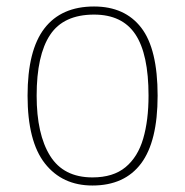

<svg xmlns="http://www.w3.org/2000/svg" viewBox="-20 -562 571 592"><path d="M265 10Q172 10 118.5 -58Q65 -126 65 -267Q65 -407 117 -474.5Q169 -542 270 -542Q365 -542 415.5 -476.5Q466 -411 466 -267Q466 -126 415 -58Q364 10 265 10ZM265 -15Q329 -15 367 -46.5Q405 -78 421.5 -134.5Q438 -191 438 -267Q438 -395 397.5 -456Q357 -517 270 -517Q176 -517 134.5 -454.5Q93 -392 93 -267Q93 -148 134.5 -81.5Q176 -15 265 -15Z"/></svg>

Font: Noto Serif Telugu Thin
Style: Regular
Weight: 100
Designer: Jelle Bosma - Monotype Design Team
Foundry: Monotype Imaging Inc.
Version: Version 2.005; ttfautohint (v1.8.4.7-5d5b)